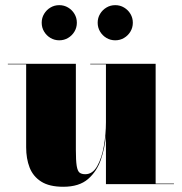

<svg xmlns="http://www.w3.org/2000/svg" viewBox="-20 -704 694 734"><path d="M353.4 -617.1Q353.4 -635.6 362.5 -650.8Q371.6 -666.1 386.9 -675.2Q402.1 -684.3 420.6 -684.3Q439.1 -684.3 454.3 -675.2Q469.6 -666.1 478.7 -650.8Q487.8 -635.6 487.8 -617.1Q487.8 -598.6 478.7 -583.4Q469.6 -568.1 454.3 -559Q439.1 -549.9 420.6 -549.9Q402.1 -549.9 386.9 -559Q371.6 -568.1 362.5 -583.4Q353.4 -598.6 353.4 -617.1ZM139.4 -617.1Q139.4 -635.6 148.5 -650.8Q157.6 -666.1 172.9 -675.2Q188.1 -684.3 206.6 -684.3Q225.1 -684.3 240.3 -675.2Q255.6 -666.1 264.7 -650.8Q273.8 -635.6 273.8 -617.1Q273.8 -598.6 264.7 -583.4Q255.6 -568.1 240.3 -559Q225.1 -549.9 206.6 -549.9Q188.1 -549.9 172.9 -559Q157.6 -568.1 148.5 -583.4Q139.4 -598.6 139.4 -617.1ZM270 -460V-132Q270 -90 273.2 -70Q276.5 -50 284.2 -44Q292 -38 306 -38Q334 -38 351.5 -68.8Q369 -99.5 377 -145.5Q385 -191.5 385 -237V-458H325V-460H575V-2H645V0H385V-186.5Q381 -139.5 365.8 -94.2Q350.5 -49 316.5 -19.5Q282.5 10 222 10Q168.5 10 137.5 -9.8Q106.5 -29.5 93.2 -63.5Q80 -97.5 80 -141V-458H10V-460Z"/></svg>

Font: Bodoni* 96pt Fatface
Style: Regular
Weight: 900
Version: Version 2.3